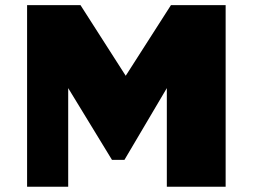

<svg xmlns="http://www.w3.org/2000/svg" viewBox="-20 -710 961 730"><path d="M83 -690.4H286.1L458 -421.9L629.9 -690.4H837.9V0H614.3V-375L453.1 -102.1H405.8L239.3 -375V0H83Z"/></svg>

Font: Candal
Style: Regular
Weight: 400
Designer: vernon adams
Foundry: vernon adams
Version: Version 1.000